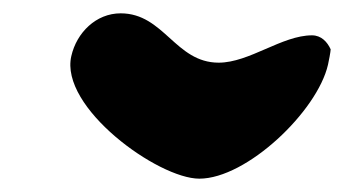

<svg xmlns="http://www.w3.org/2000/svg" viewBox="-20 -347 516 288"><path d="M87 -263C69 -186 217 -79 279 -79C350 -79 456 -180 472 -250C473 -254 476 -270 476 -273C471 -284 462 -294 448 -294C403 -294 354 -253 308 -253C243 -253 226 -327 161 -327C124 -327 95 -298 87 -263Z"/></svg>

Font: Charger
Style: OversprayIt
Weight: 400
Designer: Jasper
Foundry: Cannot Into Space Fonts
Version: Version 0.980